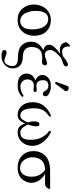

<svg xmlns="http://www.w3.org/2000/svg" viewBox="794 -1532 966 2594"><g transform="rotate(90 1277.0 -235.0)"><path d="M41 -205.1Q41 -304.2 96.2 -369.1Q155.8 -439 252.9 -439Q324.7 -439 374.3 -403.6Q423.8 -368.2 443.4 -319.1Q462.9 -270 462.9 -213.9Q462.9 -109.4 397.9 -45.9Q340.8 10.3 251 9.8Q150.9 9.8 95.9 -55.2Q41 -120.1 41 -205.1ZM237.8 -403.8Q127 -403.8 127 -228Q127 -195.8 134.5 -162.8Q142.1 -129.9 157 -97.9Q171.9 -65.9 200 -45.4Q228 -24.9 265.1 -24.9Q309.1 -24.9 343 -61Q377 -97.2 377 -182.1Q377 -289.1 339.8 -346.4Q302.7 -403.8 237.8 -403.8Z M709 -567.9Q683.1 -561 656.7 -561Q610.8 -561 585 -579.6Q559.1 -598.1 549.8 -646Q571.8 -686 600.1 -698.2H608.9Q608.9 -695.3 608.4 -688.7Q607.9 -682.1 607.9 -678.2Q607.9 -634.3 627.9 -612.5Q647.9 -590.8 671.9 -590.8Q710.9 -590.8 741.7 -604Q821.8 -669.9 850.1 -669.9Q877 -669.9 877 -641.1Q877 -624 848.9 -610.1Q820.8 -596.2 765.1 -579.1Q656.2 -490.2 655.8 -435.1Q655.8 -396 673.3 -377Q690.9 -357.9 715.8 -357.9Q745.6 -357.9 783.2 -373Q820.8 -388.2 833 -388.2Q846.2 -388.2 854.5 -380.6Q862.8 -373 862.8 -359.9Q862.8 -340.8 849.4 -329.3Q835.9 -317.9 815.9 -317.9Q808.1 -317.9 792.5 -320.6Q776.9 -323.2 770 -323.2Q729 -323.2 684.1 -311Q654.3 -295.9 634.5 -262Q614.7 -228 614.7 -179.2Q614.7 -60.1 753.9 -60.1Q820.8 -60.1 862.3 -24.4Q903.8 11.2 903.8 78.1Q903.8 138.2 856.4 183.1Q809.1 228 732.9 228Q655.8 228 655.8 188Q655.8 174.8 665.8 167Q675.8 159.2 691.9 159.2Q710 159.2 748 175.8Q772 188 805.7 188Q831.5 188 851.8 154.1Q872.1 120.1 872.1 78.1Q872.1 6.3 761.7 5.9Q641.6 5.9 592.3 -44.7Q543 -95.2 543 -169.9Q543 -282.7 657.7 -335.9Q619.6 -348.1 602.3 -366Q585 -383.8 585 -420.9Q585 -478 709 -567.9Z M1169.9 -680.2Q1186 -680.2 1199 -669.7Q1211.9 -659.2 1211.9 -645Q1211.9 -633.8 1205.6 -627L1113.8 -504.9Q1107.9 -497.1 1101.6 -497.1Q1087.4 -497.1 1087.9 -509.8Q1087.9 -513.7 1089.8 -520L1141.6 -663.1Q1147.9 -680.2 1169.9 -680.2ZM1052.7 -121.1Q1052.7 -81.1 1080.8 -54.4Q1108.9 -27.8 1149.9 -27.8Q1211.9 -27.8 1273.9 -70.8Q1288.1 -65.9 1288.6 -49.8Q1224.6 10.3 1138.7 9.8Q1048.8 9.8 1011.2 -25.6Q973.6 -61 973.6 -112.8Q973.6 -147 994.6 -179.4Q1015.6 -211.9 1064.5 -229V-231Q992.7 -260.7 992.7 -327.1Q992.7 -366.2 1029.8 -402.6Q1066.9 -439 1145.5 -439Q1201.7 -439 1241.2 -417Q1280.8 -395 1280.8 -367.2Q1280.8 -347.2 1270.8 -338.6Q1260.7 -330.1 1248.5 -330.1Q1225.6 -330.1 1206.5 -362.8Q1185.5 -405.8 1139.6 -405.8Q1063.5 -405.8 1063.5 -334Q1063.5 -243.2 1142.6 -243.2L1166.5 -245.6Q1190.4 -248 1193.8 -248Q1222.7 -248 1222.7 -227.1Q1222.7 -204.1 1192.9 -204.1Q1189 -204.1 1167.7 -207Q1146.5 -210 1141.6 -210Q1099.6 -210 1076.2 -186.5Q1052.7 -163.1 1052.7 -121.1Z M1950.7 -189Q1950.7 -106.9 1899.7 -48.6Q1848.6 9.8 1760.7 9.8Q1678.7 9.8 1647.5 -92.8Q1627.4 -37.6 1600.1 -13.9Q1572.8 9.8 1530.8 9.8Q1460 9.8 1410.4 -45.2Q1360.8 -100.1 1360.8 -193.8Q1360.8 -363.8 1543.5 -441.9Q1554.7 -436 1556.6 -418.9Q1499.5 -382.8 1471.2 -337.9Q1442.9 -293 1442.9 -209Q1442.9 -26.9 1543.5 -26.9Q1570.3 -26.9 1590.6 -50Q1610.8 -73.2 1634.8 -127.9Q1619.6 -166 1619.6 -217.8Q1619.6 -243.7 1629.2 -263.9Q1638.7 -284.2 1656.7 -284.2Q1675.8 -284.2 1681.2 -275.6Q1686.5 -267.1 1686.5 -247.1Q1686.5 -189.9 1662.6 -130.9Q1707.5 -26.9 1767.6 -26.9Q1822.8 -26.9 1845.7 -59.8Q1868.7 -92.8 1868.7 -173.8Q1868.7 -326.7 1747.6 -418.9Q1749.5 -439 1762.7 -441.9Q1840.8 -404.8 1895.8 -337.4Q1950.7 -270 1950.7 -189Z M2464.4 -360.8H2328.6Q2378.4 -335 2414.3 -284.4Q2450.2 -233.9 2450.2 -171.9Q2450.2 -147.9 2440.2 -118.9Q2430.2 -89.8 2408.7 -59.8Q2387.2 -29.8 2344.7 -10Q2302.2 9.8 2246.6 9.8Q2144.5 9.8 2083 -49.6Q2021.5 -108.9 2021.5 -204.1Q2021.5 -301.3 2086.4 -366.2Q2114.3 -394 2166.3 -411.6Q2218.3 -429.2 2283.2 -429.2H2524.4L2535.2 -417Q2520 -388.2 2505.1 -374.5Q2490.2 -360.8 2464.4 -360.8ZM2253.4 -22.9Q2302.2 -22.9 2334.7 -64.5Q2367.2 -106 2367.2 -174.8Q2367.2 -238.8 2346.2 -279.3Q2325.2 -319.8 2278.3 -360.8Q2187.5 -360.8 2146 -313.5Q2104.5 -266.1 2104.5 -188Q2104.5 -127.9 2143.6 -75.4Q2182.6 -22.9 2253.4 -22.9Z"/></g></svg>

Font: Linux Libertine O
Style: Regular
Weight: 400
Designer: Philipp H. Poll
Foundry: Philipp H. Poll
Version: Version 5.3.0